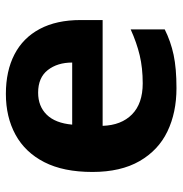

<svg xmlns="http://www.w3.org/2000/svg" viewBox="-4 -592 606 637"><g transform="rotate(-90 298.5 -273.0)"><path d="M325 10Q244 10 181.5 -20Q119 -50 83 -112.5Q47 -175 47 -269Q47 -365 79.5 -428.5Q112 -492 170.5 -524Q229 -556 306 -556Q382 -556 437 -527.5Q492 -499 521.5 -443.5Q551 -388 551 -308V-235H200Q202 -173 238 -137.5Q274 -102 341 -102Q392 -102 434 -112Q476 -122 520 -142V-29Q480 -9 435.5 0.5Q391 10 325 10ZM204 -336H410Q410 -385 385 -417Q360 -449 310 -449Q265 -449 237 -420.5Q209 -392 204 -336Z"/></g></svg>

Font: Noto Sans Symbols
Style: Bold
Weight: 700
Version: Version 2.002